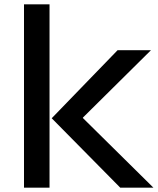

<svg xmlns="http://www.w3.org/2000/svg" viewBox="-20 -860 723 880"><path d="M683 0H531L217 -318L519 -630H672L360 -321V-319ZM207 0H90V-840H207Z"/></svg>

Font: Sinkin Sans 500 Medium
Style: 500 Medium
Weight: 500
Designer: Keith Bates
Foundry: K-Type
Version: Sinkin Sans (version 1.0)  by Keith Bates   •   © 2014   www